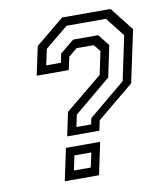

<svg xmlns="http://www.w3.org/2000/svg" viewBox="-80 -766 710 831"><g transform="rotate(-10 275.0 -350.0)"><path d="M181.5 -189.5 203.5 -293.5 366 -427 387.5 -528 363 -558.5H288L250.5 -528L238 -471H97L124 -597L249 -700H462L543 -597L494 -367.5L332 -233.5L323 -189.5ZM228 -222.5H292.5L298 -249L459.5 -383.5L500.5 -578L435 -661.5H262L160.5 -578L145.5 -508H210L218 -547L279.5 -597.5H390L429.5 -547L400.5 -409.5L239 -275ZM137.5 0 167.5 -141.5H318L288 0ZM184.5 -39H258.5L272.5 -103H198Z"/></g></svg>

Font: Tourney Condensed Regular
Style: Italic
Weight: 400
Width: 3
Italic angle: -12°
Designer: Tyler Finck
Foundry: Etcetera Type Co
Version: Version 1.010; ttfautohint (v1.8.3)